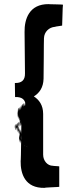

<svg xmlns="http://www.w3.org/2000/svg" viewBox="-20 -830 375 930"><path d="M53 -360C85 -361 105 -349 104 -315C103 -316 102 -351 101 -316C101 -316 99 -351 99 -316C97 -316 95 -349 92 -313C91 -313 88 -346 86 -308C86 -307 83 -341 82 -303C81 -302 80 -335 78 -299C76 -297 74 -330 73 -294C73 -294 69 -328 68 -289C68 -289 67 -321 66 -280C66 -277 65 -310 65 -274C65 -273 65 -307 65 -271V-267C65 -267 66 -300 66 -263C66 -262 65 -295 66 -259C66 -257 68 -290 69 -253C70 -250 72 -283 73 -246C73 -246 74 -279 75 -240C76 -237 77 -268 78 -232C78 -232 78 -266 78 -230C78 -230 77 -264 77 -229C76 -228 75 -262 73 -226C72 -226 70 -259 68 -222C67 -222 64 -255 63 -218C62 -217 62 -251 61 -216C60 -216 59 -249 57 -214C56 -214 53 -248 52 -212C52 -212 51 -245 51 -207C51 -205 53 -237 56 -200C58 -198 60 -232 62 -196C62 -196 63 -229 64 -193C64 -193 65 -226 66 -189C67 -187 68 -219 69 -183C70 -181 72 -216 73 -180C73 -180 74 -214 74 -178C74 -178 75 -212 75 -175C75 -173 75 -207 75 -171V-167C75 -166 75 -199 75 -163C75 -162 73 -197 73 -158C73 -157 72 -191 72 -152C72 -151 72 -184 73 -146C73 -144 74 -177 75 -140C76 -138 77 -172 78 -136C78 -136 80 -170 81 -133C81 -132 82 -166 83 -128C83 -128 85 -162 86 -125C87 -124 88 -157 89 -121C89 -121 91 -153 91 -118C92 -116 93 -149 96 -113C98 -112 99 -146 101 -111C101 -111 103 -145 104 -110C104 -110 105 -144 106 -109C106 -109 108 -142 108 -107C109 -106 110 -141 111 -106C112 -106 113 -141 114 -107C115 -108 115 -143 115 -110C115 -111 115 -148 114 -114C114 -114 112 -150 112 -115C110 -117 109 -152 107 -118C106 -118 105 -153 104 -119C103 -119 101 -155 100 -121C99 -121 98 -156 98 -122C97 -123 97 -159 96 -126C96 -126 93 -165 93 -130C92 -131 91 -167 91 -133C90 -135 89 -171 88 -138C87 -140 86 -175 85 -142C84 -143 84 -178 83 -145C82 -146 82 -181 82 -147C82 -148 81 -184 81 -151C81 -152 82 -189 82 -156C82 -158 83 -194 83 -161C84 -163 84 -200 84 -167C84 -169 84 -205 84 -172C84 -173 84 -209 84 -176C84 -178 83 -214 82 -181C81 -183 81 -219 79 -186C78 -187 77 -223 76 -189C75 -190 75 -225 74 -192C73 -194 73 -231 72 -198C71 -200 68 -236 66 -203C65 -204 64 -240 62 -207C63 -207 64 -242 65 -208C67 -209 68 -245 70 -212C71 -213 72 -249 73 -215C74 -216 76 -251 78 -218C80 -220 81 -255 83 -222C85 -224 87 -261 87 -229C87 -231 87 -268 86 -235C86 -235 84 -277 84 -242C83 -246 82 -48 80 -50C79 11 101 82 196 80C195 78 267 76 267 75V-24C267 -25 236 -26 236 -27C210 -27 189 -51 189 -81V-278C189 -321 169 -347 144 -363C170 -379 190 -405 191 -449C192 -451 192 -644 193 -645C194 -676 218 -698 246 -700C249 -702 280 -705 281 -706C282 -707 283 -805 285 -807C286 -809 214 -809 216 -810C121 -811 98 -737 99 -675L101 -475C102 -440 83 -427 52 -428Z"/></svg>

Font: Hussar Wojna
Style: 3
Weight: 400
Designer: Robert Jablonski
Foundry: Cannot Into Space Fonts
Version: Version 1.01